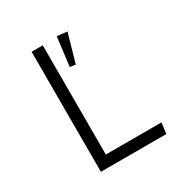

<svg xmlns="http://www.w3.org/2000/svg" viewBox="-163 -843 942 976"><g transform="rotate(-30 307.5 -354.5)"><path d="M535.9 0H151.8V-704.6H217.4V-63.6H544.1ZM281 -540.5 302.1 -709.2 361.5 -702.6 313.8 -535.9Z"/></g></svg>

Font: Fira Code Fixed Light
Style: Regular
Weight: 300
Monospace: yes
Designer: Carrois Corporate, Edenspiekermann AG, Nikita Prokopov
Foundry: Carrois Corporate, Edenspiekermann AG, Nikita Prokopov
Version: Version 5.002